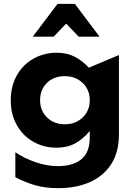

<svg xmlns="http://www.w3.org/2000/svg" viewBox="-20 -808 697 1001"><path d="M189 -285Q189 -341 225 -376Q261 -411 318 -411Q374 -411 411 -375.5Q448 -340 448 -286Q448 -231 411 -195.5Q374 -160 318 -160Q262 -160 225.5 -195.5Q189 -231 189 -285ZM282 58Q224 58 165 37.5Q106 17 60 -14V116Q116 145 167.5 159Q219 173 283 173Q377 173 448.5 141.5Q520 110 560 47.5Q600 -15 600 -106V-521L443 -455Q409 -492 369 -512.5Q329 -533 275 -533Q210 -533 155 -502.5Q100 -472 68 -415.5Q36 -359 36 -285Q36 -212 67.5 -156Q99 -100 153.5 -69Q208 -38 274 -38Q331 -38 372 -60.5Q413 -83 448 -125V-91Q448 -14 404.5 22Q361 58 282 58ZM370 -788H280L151 -617H260L325 -685L390 -617H499Z"/></svg>

Font: Geom
Style: Bold
Weight: 700
Version: Version 1.102